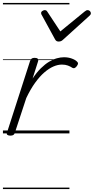

<svg xmlns="http://www.w3.org/2000/svg" viewBox="-20 -909 639 1308"><path d="M50 15Q38 15 30.5 10Q23 5 28 -7L185 -494Q190 -506 196.5 -510.5Q203 -515 216 -515Q232 -515 237.5 -508.5Q243 -502 239 -490L202 -374Q230 -416 258.5 -444Q287 -472 314.5 -488.5Q342 -505 367.5 -512Q393 -519 416 -519Q445 -519 469.5 -510Q494 -501 505 -489Q512 -483 511.5 -476Q511 -469 503 -458Q494 -447 487 -445Q480 -443 473 -447Q460 -456 442.5 -462.5Q425 -469 402 -469Q374 -469 344 -456Q314 -443 282.5 -416Q251 -389 219.5 -345.5Q188 -302 159 -241L81 -4Q78 6 71 10.5Q64 15 50 15ZM577 -840Q586 -840 592.5 -833.5Q599 -827 599 -819Q599 -813 596.5 -809.5Q594 -806 590 -802L410 -639Q402 -631 394.5 -628.5Q387 -626 379 -626Q372 -626 366 -629Q360 -632 355 -641L266 -804Q263 -808 261.5 -812Q260 -816 260 -820Q260 -829 269 -834.5Q278 -840 284 -840Q291 -840 295 -837.5Q299 -835 302 -830L391 -695L556 -830Q563 -835 567 -837.5Q571 -840 577 -840ZM0 369H453V379H0ZM0 -20H453V0H0ZM0 -505H453V-500H0ZM0 -889H453V-879H0Z"/></svg>

Font: Playwrite HR Guides
Style: Regular
Weight: 400
Designer: Veronika Burian, José Scaglione
Foundry: TypeTogether
Version: Version 1.003